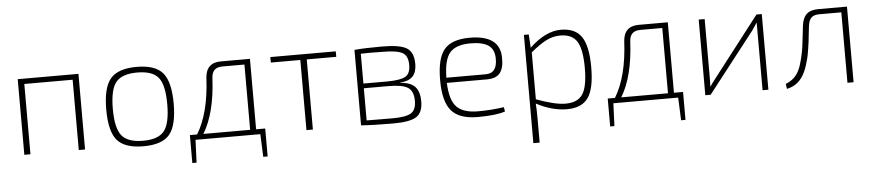

<svg xmlns="http://www.w3.org/2000/svg" viewBox="-42 -753 5550 1219"><g transform="rotate(-5 2733.0 -143.0)"><path d="M477 -482V0H437V-448H129V0H90V-482Z M849 -494Q967 -494 1015 -437Q1063 -380 1063 -241Q1063 -101 1015 -44.5Q967 12 849 12Q730 12 681.5 -44.5Q633 -101 633 -241Q633 -380 681.5 -437Q730 -494 849 -494ZM984 -411Q946 -458 849 -458Q752 -458 713.5 -411Q675 -364 675 -241Q675 -118 713.5 -70.5Q752 -23 849 -23Q946 -23 984 -70.5Q1022 -118 1022 -241Q1022 -364 984 -411Z M1628 -33V145H1600L1594 0H1181L1175 145H1148V-33H1194Q1273 -162 1284 -385Q1290 -482 1385 -482H1570V-33ZM1532 -33V-449H1391Q1325 -449 1322 -381Q1311 -159 1234 -33Z M2117 -447H1929V0H1888V-447H1700V-482H2117Z M2509 -249V-247Q2575 -242 2602.5 -210.5Q2630 -179 2630 -119Q2630 -47 2588.5 -20.5Q2547 6 2441 6Q2314 6 2236 0V-481Q2304 -487 2414 -487Q2526 -487 2569.5 -460Q2613 -433 2613 -358Q2613 -307 2588 -280Q2563 -253 2509 -249ZM2274 -263H2430Q2512 -264 2543 -282.5Q2574 -301 2574 -356Q2574 -414 2539 -433.5Q2504 -453 2413 -453Q2322 -455 2274 -453ZM2274 -233V-28Q2309 -27 2437 -27Q2523 -27 2556.5 -47Q2590 -67 2590 -125Q2590 -187 2555 -210Q2520 -233 2430 -233Z M3059 -221H2802Q2806 -111 2848 -67.5Q2890 -24 2984 -24Q3069 -24 3149 -36L3154 -8Q3096 12 2979 12Q2862 12 2811.5 -46.5Q2761 -105 2761 -243Q2761 -381 2809 -437.5Q2857 -494 2971 -494Q3163 -494 3165 -352Q3167 -286 3142 -253.5Q3117 -221 3059 -221ZM2802 -254H3053Q3127 -254 3125 -350Q3124 -407 3087 -432.5Q3050 -458 2973 -458Q2880 -458 2841.5 -413Q2803 -368 2802 -254Z M3347 -482 3352 -397Q3454 -494 3552 -494Q3644 -494 3684 -434.5Q3724 -375 3724 -240Q3724 -104 3683 -46Q3642 12 3548 12Q3454 12 3353 -41Q3356 -6 3356 53V208H3316V-482ZM3356 -367V-68Q3474 -24 3542 -24Q3619 -24 3651 -72Q3683 -120 3683 -240Q3683 -359 3651.5 -408.5Q3620 -458 3545 -458Q3500 -458 3457.5 -437Q3415 -416 3356 -367Z M4291 -33V145H4263L4257 0H3844L3838 145H3811V-33H3857Q3936 -162 3947 -385Q3953 -482 4048 -482H4233V-33ZM4195 -33V-449H4054Q3988 -449 3985 -381Q3974 -159 3897 -33Z M4832 0H4795V-375V-430H4794Q4785 -415 4764 -385L4464 0H4430V-482H4468V-110Q4468 -72 4467 -52H4468Q4479 -70 4502 -99L4798 -482H4832Z M5375 -482V0H5336V-449H5195Q5161 -449 5144.5 -432.5Q5128 -416 5124 -381Q5123 -376 5118.5 -334Q5114 -292 5112.5 -279.5Q5111 -267 5105.5 -232Q5100 -197 5095.5 -179Q5091 -161 5083.5 -136.5Q5076 -112 5067 -93Q5030 -11 4950 5L4945 -27Q5007 -51 5032 -107Q5045 -134 5055.5 -177.5Q5066 -221 5070 -250.5Q5074 -280 5079.5 -329.5Q5085 -379 5086 -386Q5092 -435 5117 -458.5Q5142 -482 5192 -482Z"/></g></svg>

Font: Exo 2.0 Extra Light
Style: Regular
Weight: 250
Designer: Natanael Gama
Version: Version 1.001;PS 001.001;hotconv 1.0.70;makeotf.lib2.5.58329